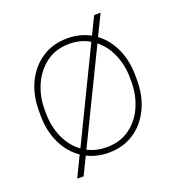

<svg xmlns="http://www.w3.org/2000/svg" viewBox="-123 -694 793 864"><g transform="rotate(-20 273.5 -262.0)"><path d="M42.5 -253.9V-274.4Q42.5 -352.1 71.8 -411.4Q101.1 -470.7 153.1 -504.4Q205.1 -538.1 273.4 -538.1Q334 -538.1 382.8 -511.2L423.8 -595.2H454.6L406.2 -496.1Q452.6 -461.9 478.8 -404.5Q504.9 -347.2 504.9 -274.4V-253.9Q504.9 -176.8 475.8 -117.2Q446.8 -57.6 395 -23.9Q343.3 9.8 274.4 9.8Q218.3 9.8 171.9 -13.7L130.9 70.8H100.1L147.9 -27.8Q98.6 -61 70.6 -119.9Q42.5 -178.7 42.5 -253.9ZM68.8 -274.4V-253.9Q68.8 -191.9 92.3 -138.2Q115.7 -84.5 160.2 -52.2L370.6 -486.3Q350.1 -498.5 325.7 -505.1Q301.3 -511.7 273.4 -511.7Q209 -511.7 163.3 -478Q117.7 -444.3 93.3 -390.4Q68.8 -336.4 68.8 -274.4ZM478.5 -274.4Q478.5 -333 456.8 -385Q435.1 -437 394 -470.2L183.6 -37.6Q224.6 -16.6 274.4 -16.6Q338.9 -16.6 384.5 -49.6Q430.2 -82.5 454.3 -136.7Q478.5 -190.9 478.5 -253.9Z"/></g></svg>

Font: Vazirmatn RD Thin
Style: Regular
Weight: 100
Designer: Saber Rastikerdar
Foundry: Saber Rastikerdar
Version: Version 32.102